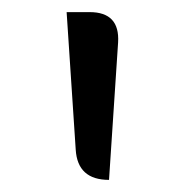

<svg xmlns="http://www.w3.org/2000/svg" viewBox="-20 -790 310 317"><path d="M160 -493Q108 -493 105 -543L90 -770H128Q178 -770 175 -720Z"/></svg>

Font: Swei Half Moon CJK TC
Style: DemiLight
Weight: 350
Version: Version 2.125